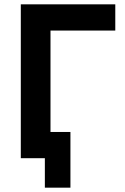

<svg xmlns="http://www.w3.org/2000/svg" viewBox="-20 -730 577 886"><path d="M187 136V0H76V-710H512V-589H213V-121H305V136Z"/></svg>

Font: Rising Sun
Style: Bold
Weight: 700
Designer: Matt McInerney, Pablo Impallari, Rodrigo Fuenzalida (Raleway font), Stephen Hutchings (Greek), Cristiano Sobral (main ch
Foundry: The Rising Sun Project Authors
Version: Version 4.327; ttfautohint (v1.8.4.7-5d5b-dirty)